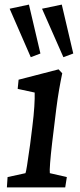

<svg xmlns="http://www.w3.org/2000/svg" viewBox="-20 -816 350 836"><path d="M10 0H264L271 -45L197 -62C195 -74 199 -125 207 -194L225 -342C233 -405 241 -448 251 -497L235 -514L61 -469L57 -429L131 -413C132 -382 129 -328 121 -266L111 -186C99 -99 94 -70 91 -62L13 -45ZM22 -778 114 -567 156 -583 106 -796ZM163 -778 256 -567 299 -583 249 -796Z"/></svg>

Font: TPK Tissa Web Medium
Style: Italic
Weight: 500
Italic angle: -7°
Designer: Jacques Le Bailly, Suppakit Chalermlarp | Katatrad Co.,Ltd.
Foundry: Jacques Le Bailly, Cadson Demak Co.,Ltd.
Version: Version 5.000;Glyphs 3.1.2 (3151)